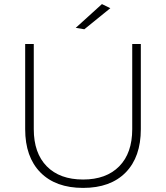

<svg xmlns="http://www.w3.org/2000/svg" viewBox="-20 -914 811 938"><path d="M386 -37Q499 -37 562.5 -101.5Q626 -166 626 -283V-699H668V-283Q668 -147 594 -71.5Q520 4 386 4Q252 4 177.5 -71.5Q103 -147 103 -283V-699H145V-283Q145 -166 208.5 -101.5Q272 -37 386 -37ZM478 -894 519 -874 392 -771 350 -778Z"/></svg>

Font: Gontserrat ExtraLight
Style: Regular
Weight: 275
Designer: Julieta Ulanovsky
Foundry: Julieta Ulanovsky
Version: Version 6.001